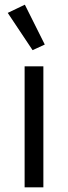

<svg xmlns="http://www.w3.org/2000/svg" viewBox="-20 -799 290 819"><path d="M85 0V-516H165V0ZM13 -744 86 -779 171 -609 119 -585Z"/></svg>

Font: IBM Plex Sans Thai
Style: Regular
Weight: 400
Designer: Mike Abbink, Paul van der Laan, Pieter van Rosmalen, Ben Mitchell, Mark Frömberg
Foundry: Bold Monday
Version: Version 1.1